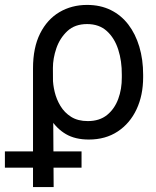

<svg xmlns="http://www.w3.org/2000/svg" viewBox="-89 -552 629 773"><path d="M43.9 201.2V-276.4Q43.9 -360.4 72.5 -417.2Q101.1 -474.1 150.4 -503.2Q199.7 -532.2 261.7 -532.2Q314.9 -532.2 356.7 -511.7Q398.4 -491.2 427.5 -453.4Q456.5 -415.5 471.9 -364Q487.3 -312.5 487.3 -251V-241.2Q487.3 -168.5 460.7 -111.8Q434.1 -55.2 385 -22.7Q335.9 9.8 268.6 9.8Q213.9 9.8 176.5 -12Q139.2 -33.7 113.8 -74Q88.4 -114.3 69.3 -168.9L124 -237.3Q124 -211.9 131.1 -182.1Q138.2 -152.3 154.3 -125.5Q170.4 -98.6 197.5 -81.5Q224.6 -64.5 264.6 -64.5Q311.5 -64.5 341.8 -88.9Q372.1 -113.3 387 -153.6Q401.9 -193.8 401.4 -241.2V-251Q401.9 -306.2 387 -352.5Q372.1 -398.9 341.1 -427Q310.1 -455.1 261.7 -455.1Q212.4 -455.1 182.1 -426.8Q151.9 -398.4 137.9 -357.7Q124 -316.9 124 -278.3L127 201.2ZM-69.3 123V57.6H239.3V123Z"/></svg>

Font: Inter Display V
Style: Regular
Weight: 400
Designer: Rasmus Andersson
Foundry: rsms
Version: Version 3.015;git-src